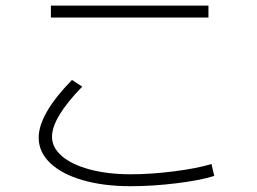

<svg xmlns="http://www.w3.org/2000/svg" viewBox="-20 -679 904 676"><path d="M116.2 -194.3Q116.2 -277.3 233.4 -397.5L269.5 -374Q163.1 -264.6 163.1 -197.3Q163.1 -159.2 198.2 -129.2Q233.4 -99.1 296.4 -82.3Q359.4 -65.4 440.4 -65.4Q512.2 -65.4 594 -75.9Q675.8 -86.4 724.6 -101.6L734.4 -59.6Q685.1 -43.9 601.1 -33.7Q517.1 -23.4 440.4 -23.4Q344.7 -23.4 271.2 -44.7Q197.8 -65.9 157 -104.7Q116.2 -143.6 116.2 -194.3ZM159.2 -659.2H713.9V-617.2H159.2Z"/></svg>

Font: Pretendard GOV ExtraLight
Style: Regular
Weight: 200
Designer: Base glyphs from Inter by Rasmus Andersson; Hangeul glyphs from Noto Sans CJK(Source Han Sans) by Jang Soo-young and Kan
Foundry: Kil Hyung-jin
Version: Version 1.309